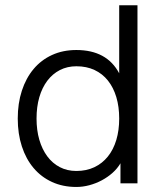

<svg xmlns="http://www.w3.org/2000/svg" viewBox="-20 -705 650 744"><path d="M512.7 5.4H446.8V-72.3Q435.1 -52.2 416.3 -35.4Q397.5 -18.6 374.5 -6.3Q351.6 5.9 326.2 12.7Q300.8 19.5 275.9 19.5Q223.6 19.5 181.6 0.2Q139.6 -19 110.1 -54Q80.6 -88.9 64.7 -137.7Q48.8 -186.5 48.8 -245.6Q48.8 -304.7 64.7 -353.5Q80.6 -402.3 110.1 -437.5Q139.6 -472.7 181.6 -491.9Q223.6 -511.2 275.9 -511.2Q394 -511.2 441.9 -420.9V-684.6H512.7ZM441.9 -245.6Q441.9 -291.5 430.7 -328.9Q419.4 -366.2 398.2 -392.8Q377 -419.4 346.2 -433.8Q315.4 -448.2 275.9 -448.2Q240.7 -448.2 212.2 -433.6Q183.6 -418.9 163.3 -392.1Q143.1 -365.2 132.3 -328.1Q121.6 -291 121.6 -245.6Q121.6 -200.7 132.3 -163.6Q143.1 -126.5 163.1 -99.4Q183.1 -72.3 211.7 -57.4Q240.2 -42.5 275.9 -42.5Q314.9 -42.5 345.7 -57.1Q376.5 -71.8 397.9 -98.4Q419.4 -125 430.7 -162.6Q441.9 -200.2 441.9 -245.6Z"/></svg>

Font: SakalBharati
Style: Regular
Weight: 400
Designer: CDAC GIST
Foundry: CDAC
Version: 13.02